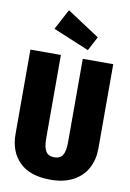

<svg xmlns="http://www.w3.org/2000/svg" viewBox="-104 -1017 743 1098"><g transform="rotate(10 268.0 -468.5)"><path d="M508 -205Q508 -142 481.5 -91.5Q455 -41 401 -11.5Q347 18 268 18Q149 18 88 -42.5Q27 -103 27 -205V-695H204V-211Q204 -160 218.5 -136Q233 -112 268 -112Q302 -112 316.5 -135.5Q331 -159 331 -211V-695H508ZM394 -831 351 -749 142 -836 205 -955Z"/></g></svg>

Font: Fira Sans Compressed ExtraBold
Style: Regular
Weight: 800
Width: 1
Designer: bBox Type GmbH & Carrois Corporate GbR & Edenspiekermann AG
Foundry: bBox Type GmbH & Carrois Corporate GbR & Edenspiekermann AG
Version: Version 4.301